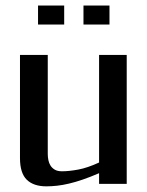

<svg xmlns="http://www.w3.org/2000/svg" viewBox="-20 -656 525 685"><path d="M333.5 -38.1Q301.8 -24.4 275.4 -15.4Q249 -6.3 226.3 -1Q203.6 4.4 183.6 6.6Q163.6 8.8 145.5 8.8Q99.6 8.8 75.4 -14.9Q51.3 -38.6 51.3 -91.8V-460H150.4V-106.9Q150.4 -95.7 152.6 -84.7Q154.8 -73.7 160.4 -64.9Q166 -56.2 175.8 -50.5Q185.5 -44.9 201.2 -44.9Q226.1 -44.9 259 -51Q292 -57.1 333.5 -76.2V-460H432.1V0H333.5ZM209 -568.4H115.7V-636.2H209ZM370.6 -568.4H277.8V-636.2H370.6Z"/></svg>

Font: Federov2
Style: Regular
Weight: 400
Designer: Olexa M. Volochay | Cyreal.org
Foundry: Olexa M. Volochay | Cyreal.org
Version: Version 1.000